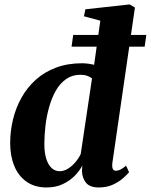

<svg xmlns="http://www.w3.org/2000/svg" viewBox="-20 -837 682 868"><path d="M488 -100.5Q486 -82.5 489.8 -73.8Q493.5 -65 504 -65Q513 -65 523.8 -70Q534.5 -75 550 -88L563.5 -58.5Q555 -48 536.5 -31.5Q518 -15 490.2 -2.2Q462.5 10.5 426.5 10.5Q387 10.5 369.5 -10Q352 -30.5 350.5 -63.5L352 -88.5Q340 -65 317.8 -42.2Q295.5 -19.5 263.5 -4.5Q231.5 10.5 190.5 10.5Q137.5 10.5 100.5 -15.2Q63.5 -41 44.8 -86.2Q26 -131.5 26 -190Q26 -244.5 38.8 -297Q51.5 -349.5 77.2 -395.5Q103 -441.5 141.8 -476.5Q180.5 -511.5 233 -531.2Q285.5 -551 351 -551Q365 -551 379.2 -549Q393.5 -547 405.5 -544L433.5 -743.5L359.5 -763.5L366 -795L566 -817L590 -803ZM396 -482.5Q387.5 -489.5 374.2 -494.2Q361 -499 343.5 -499Q306.5 -499 278.8 -479.5Q251 -460 232.2 -426.8Q213.5 -393.5 202 -352.5Q190.5 -311.5 185.5 -268.2Q180.5 -225 180.5 -185.5Q180.5 -145.5 189.5 -118Q198.5 -90.5 214 -76.8Q229.5 -63 249.5 -63Q269.5 -63 288 -74.8Q306.5 -86.5 321.5 -104.5Q336.5 -122.5 345 -141ZM311 -679H641.5L634 -626H303.5Z"/></svg>

Font: Merriweather 60pt ExtraBold
Style: Italic
Weight: 800
Italic angle: -7.8°
Version: Version 2.101